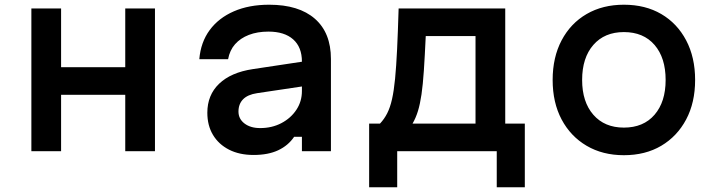

<svg xmlns="http://www.w3.org/2000/svg" viewBox="-20 -641 3040 814"><path d="M113 0V-605H239V-356H511V-605H637V0H511V-239H239V0Z M1271 -381V-276L1070 -246Q1030 -240 1010.5 -220Q991 -200 991 -168Q991 -137 1016.5 -117.5Q1042 -98 1083 -98Q1133 -98 1173 -119Q1213 -140 1236.5 -175.5Q1260 -211 1260 -255V-380Q1260 -441 1223 -474Q1186 -507 1118 -507Q1071 -507 1035 -493Q999 -479 976.5 -453.5Q954 -428 947 -390H825Q831 -462 869 -513.5Q907 -565 971.5 -593Q1036 -621 1121 -621Q1247 -621 1315 -561.5Q1383 -502 1383 -391V0H1260V-61H1227Q1202 -24 1159.5 -4Q1117 16 1055 16Q995 16 951 -6.5Q907 -29 883 -69Q859 -109 859 -163Q859 -238 909 -286Q959 -334 1052 -348Z M1545 153V-117H1591Q1609 -136 1621.5 -160.5Q1634 -185 1642 -220.5Q1650 -256 1655 -307.5Q1660 -359 1663.5 -431.5Q1667 -504 1670 -605H2122V-117H2205V153H2086V0H1664V153ZM1729 -117H1996V-488H1785Q1781 -402 1777 -342Q1773 -282 1767 -241Q1761 -200 1752 -170.5Q1743 -141 1729 -117Z M2625 17Q2535 17 2467 -23Q2399 -63 2361 -134.5Q2323 -206 2323 -302Q2323 -398 2361 -470Q2399 -542 2467 -581.5Q2535 -621 2625 -621Q2716 -621 2783.5 -581.5Q2851 -542 2889 -470Q2927 -398 2927 -302Q2927 -206 2889 -134.5Q2851 -63 2783.5 -23Q2716 17 2625 17ZM2625 -100Q2708 -100 2755 -154.5Q2802 -209 2802 -302Q2802 -396 2755 -450.5Q2708 -505 2625 -505Q2543 -505 2495.5 -450.5Q2448 -396 2448 -302Q2448 -209 2495.5 -154.5Q2543 -100 2625 -100Z"/></svg>

Font: Martian Mono SemiExpanded Medium
Style: Regular
Weight: 500
Width: 6
Designer: Roman Shamin
Foundry: Evil Martians
Version: Version 1.000